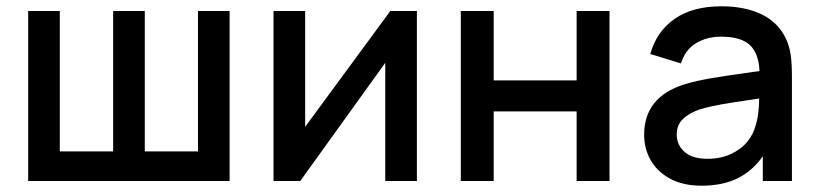

<svg xmlns="http://www.w3.org/2000/svg" viewBox="-20 -575 2596 610"><path d="M69.5 0V-540H170V-94H339.5V-540H440V-94H609V-540H709.5V0Z M1304.5 -540V0H1204V-375.5L934 0H849V-540H949.5V-172L1220 -540Z M1444 0V-540H1548.5V-319.5H1812V-540H1916.5V0H1812V-221H1548.5V0Z M2496 -332.5V0H2403.5V-78.5Q2370 -31 2322.2 -8Q2274.5 15 2209 15Q2151 15 2110 -6.8Q2069 -28.5 2047.8 -65.2Q2026.5 -102 2026.5 -147Q2026.5 -266.5 2154 -307Q2192.5 -318.5 2241.2 -326.8Q2290 -335 2376.5 -347L2393 -349Q2390.5 -406 2362 -432.2Q2333.5 -458.5 2271 -458.5Q2225.5 -458.5 2191 -437.5Q2156.5 -416.5 2143.5 -373.5L2046 -403.5Q2066 -475 2123.2 -515Q2180.5 -555 2272 -555Q2346.5 -555 2399.5 -529.5Q2452.5 -504 2477 -452Q2488.5 -427.5 2492.2 -399.8Q2496 -372 2496 -332.5ZM2381 -177.5Q2391 -206.5 2392 -262L2379 -260Q2306 -249.5 2269.8 -243Q2233.5 -236.5 2204.5 -228Q2169.5 -216 2149.8 -197Q2130 -178 2130 -148Q2130 -114.5 2154.8 -92.5Q2179.5 -70.5 2227.5 -70.5Q2270 -70.5 2302.5 -85.8Q2335 -101 2354.8 -125.5Q2374.5 -150 2381 -177.5Z"/></svg>

Font: Manrope KiralyPet SmBd KiralyPet
Style: Regular
Weight: 600
Designer: Mikhail Sharanda
Foundry: Mikhail Sharanda
Version: Version 4.502